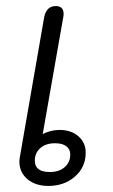

<svg xmlns="http://www.w3.org/2000/svg" viewBox="-20 -604 372 634"><path d="M44 -71Q44 -76 46 -88L126 -548Q134 -584 164 -584Q190 -584 190 -558Q190 -551 189 -548L121 -161Q131 -167 146.5 -171Q162 -175 176 -175Q215 -175 239 -154Q263 -133 263 -100Q263 -52 227.5 -21Q192 10 140 10Q97 10 70.5 -12.5Q44 -35 44 -71ZM212 -94Q212 -111 199 -121Q186 -131 162 -131Q131 -131 113 -115Q95 -99 95 -73Q95 -36 145 -36Q175 -36 193.5 -52Q212 -68 212 -94Z"/></svg>

Font: Kodchasan Light
Style: Italic
Weight: 300
Italic angle: -10°
Version: Version 1.000; ttfautohint (v1.6)